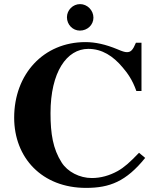

<svg xmlns="http://www.w3.org/2000/svg" viewBox="-20 -896 762 935"><path d="M657 -152C613 -106 585 -81 553 -63C513 -41 471 -29 427 -29C368 -29 309 -59 280 -105C238 -171 226 -244 226 -345C226 -545 305 -658 410 -658C477 -658 531 -623 577 -568C601 -540 625 -507 644 -453H669V-688H642C627 -652 617 -642 598 -642C588 -642 575 -646 552 -656C494 -680 444 -691 396 -691C192 -691 49 -535 49 -323C49 -128 184 19 399 19C514 19 594 -12 687 -127ZM435 -810C435 -846 405 -876 370 -876C335 -876 306 -847 306 -812C306 -776 334 -747 369 -747C406 -747 435 -775 435 -810Z"/></svg>

Font: XITS Math
Style: Bold
Weight: 700
Designer: MicroPress Inc., with final additions and corrections provided by Coen Hoffman, Elsevier (retired)
Version: Version 1.302